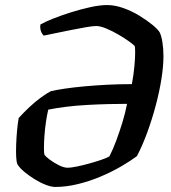

<svg xmlns="http://www.w3.org/2000/svg" viewBox="-20 -740 678 760"><path d="M199 0Q183 0 161 -8.5Q139 -17 116.5 -31Q94 -45 75.5 -60.5Q57 -76 49 -90Q45 -99 44 -119.5Q43 -140 44 -167.5Q45 -195 47.5 -223Q50 -251 54 -273Q75 -296 97.5 -317Q120 -338 142 -354Q164 -370 181 -379Q202 -384 235.5 -389Q269 -394 312 -398Q355 -402 403 -404.5Q451 -407 502 -407Q509 -445 512 -477.5Q515 -510 515 -532Q515 -554 513 -558Q509 -563 491 -576Q473 -589 449 -603Q425 -617 401 -627Q377 -637 361 -637Q347 -637 318.5 -632Q290 -627 257.5 -620.5Q225 -614 196.5 -608Q168 -602 153 -599Q145 -607 141.5 -618.5Q138 -630 140 -643Q159 -654 192 -667Q225 -680 263.5 -692Q302 -704 339 -712Q376 -720 404 -720Q435 -720 468.5 -708Q502 -696 531.5 -678Q561 -660 583 -642Q605 -624 612 -612Q619 -598 623 -572.5Q627 -547 627 -517Q627 -478 619 -427.5Q611 -377 596.5 -322.5Q582 -268 563 -216Q544 -164 522 -122Q498 -104 461.5 -82.5Q425 -61 380.5 -42Q336 -23 289 -11.5Q242 0 199 0ZM248 -76Q260 -76 282.5 -80.5Q305 -85 330.5 -92Q356 -99 378.5 -106.5Q401 -114 413 -121Q427 -148 440 -183Q453 -218 464.5 -255.5Q476 -293 483 -329Q451 -329 409.5 -328Q368 -327 323.5 -324.5Q279 -322 239.5 -317Q200 -312 171 -306Q166 -285 162 -258Q158 -231 156 -203.5Q154 -176 154 -155Q154 -134 156 -127Q161 -120 177 -108Q193 -96 213 -86Q233 -76 248 -76Z"/></svg>

Font: Texturina Medium 12pt SemiBold
Style: Italic
Weight: 600
Italic angle: -11°
Version: Version 1.002